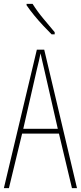

<svg xmlns="http://www.w3.org/2000/svg" viewBox="-20 -970 417 990"><path d="M351 0 284 -281H94L26 0H0L170 -714H208L377 0ZM208 -612Q202 -637 198 -655Q194 -673 189 -695Q185 -673 180.5 -655.5Q176 -638 170 -612L100 -306H278ZM148 -950Q174 -909 203.5 -874Q233 -839 262 -804V-793H246Q227 -812 203 -837.5Q179 -863 156.5 -890.5Q134 -918 117 -943V-950Z"/></svg>

Font: Noto Sans Telugu ExtraCondensed Thin
Style: Regular
Weight: 100
Width: 2
Designer: Jelle Bosma - Monotype Design Team
Foundry: Monotype Imaging Inc.
Version: Version 2.005; ttfautohint (v1.8.4.7-5d5b)